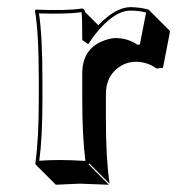

<svg xmlns="http://www.w3.org/2000/svg" viewBox="-20 -459 517 539"><path d="M255.9 -388.2Q304.2 -438.5 346.2 -439Q374 -438.5 397 -432.1L400.9 -428.2L457.5 -371.6L437.5 -268.6L419.4 -266.6Q394.5 -285.2 361.8 -285.6Q327.1 -285.6 300.8 -259.3Q277.8 -234.9 277.3 -196.3V-123.5Q277.3 -14.2 287.6 56.6L231 0L229 2.9L285.6 59.6Q284.2 59.6 203.6 56.6L136.7 59.6L80.1 2.9L79.1 0Q88.9 -68.4 88.9 -180.2V-234.9Q88.9 -367.7 78.1 -429.2L80.1 -432.1Q165.5 -428.2 210 -435.1Q213.9 -434.6 215.8 -433.1Q217.8 -429.7 219.2 -424.8ZM233.4 -343.3 227.5 -335 210.9 -346.7V-352.1Q210.9 -412.6 209 -423.3V-424.3V-424.8Q167.5 -418.9 89.4 -421.4Q99.1 -356.9 99.1 -234.9V-180.2Q99.1 -72.3 90.3 -7.8Q120.6 -9.8 147 -9.8Q175.8 -9.8 219.7 -7.3Q210.9 -76.2 210.9 -180.2V-252.9Q210.9 -326.7 279.3 -347.7Q293.9 -352.1 305.2 -352.1Q339.8 -351.6 365.7 -333.5L372.6 -334L390.1 -423.8Q369.6 -429.2 346.2 -429.2Q299.8 -429.2 246.1 -361.3Q239.3 -351.6 233.4 -343.3Z"/></svg>

Font: Linux Biolinum Shadow O
Style: Bold
Weight: 700
Designer: Philipp H. Poll
Foundry: Philipp H. Poll
Version: Version 0.9.2